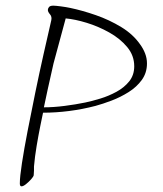

<svg xmlns="http://www.w3.org/2000/svg" viewBox="-20 -642 575 678"><path d="M56 16Q50 16 50 6Q50 -17 57.5 -66Q65 -115 77.5 -179.5Q90 -244 104.5 -314.5Q119 -385 134 -451.5Q149 -518 161 -570Q164 -583 156.5 -591.5Q149 -600 149 -607Q149 -612 153 -617Q157 -622 168 -622Q176 -622 195 -619.5Q214 -617 228 -614Q271 -605 318.5 -588.5Q366 -572 408 -546.5Q450 -521 475 -485Q486 -470 492.5 -453Q499 -436 499 -418Q499 -385 481 -360Q463 -335 434.5 -317Q406 -299 374.5 -287Q343 -275 317 -268Q271 -256 224 -250Q177 -244 132 -244Q129 -230 122.5 -198Q116 -166 109.5 -127.5Q103 -89 100 -54Q100 -47 100 -39Q100 -31 99 -23Q98 -18 89.5 -8.5Q81 1 71.5 8.5Q62 16 56 16ZM135 -263Q169 -263 208 -268Q247 -273 281 -280Q305 -285 334.5 -294Q364 -303 391.5 -318Q419 -333 436.5 -355Q454 -377 454 -408Q454 -446 429 -476Q404 -506 365.5 -527.5Q327 -549 286 -561.5Q245 -574 212 -577L169 -418Q158 -369 148.5 -326.5Q139 -284 135 -263Z"/></svg>

Font: Moon Dance
Style: Regular
Weight: 400
Designer: Robert E. Leuschke
Foundry: Robert E. Leuschke
Version: Version 1.010; ttfautohint (v1.8.3)